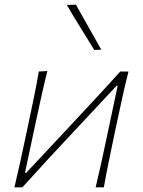

<svg xmlns="http://www.w3.org/2000/svg" viewBox="-20 -799 608 819"><path d="M41.5 0Q55 -56.5 66.5 -108.8Q78 -161 90.5 -221L101 -270.5Q114 -332 125 -385Q136 -438 145.5 -494L182 -496Q168 -439.5 156 -385.8Q144 -332 131 -270.5L86.5 -61.5H91.5L271 -253.5Q326 -312.5 382.5 -373.2Q439 -434 493 -494H528Q514 -438 502.2 -385Q490.5 -332 477.5 -270.5L467 -221Q454.5 -161 443.8 -108.8Q433 -56.5 423 0H388Q401.5 -56.5 413 -108.8Q424.5 -161 437 -221L482 -433H477L300.5 -244Q244.5 -184.5 187.5 -122.8Q130.5 -61 75.5 0ZM382 -586Q353 -634 323 -681.8Q293 -729.5 265 -778L304 -779Q329.5 -734 357 -684.5Q384.5 -635 412 -587Z"/></svg>

Font: Commissioner Flair Thin
Style: Italic
Weight: 100
Italic angle: -12°
Designer: Kostas Bartsokas
Foundry: Kostas Bartsokas
Version: Version 1.000; ttfautohint (v1.8.3)